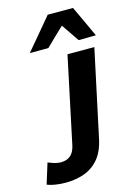

<svg xmlns="http://www.w3.org/2000/svg" viewBox="-176 -1039 791 1126"><g transform="rotate(-15 220.0 -476.5)"><path d="M446 -712.5 334 -188.5Q318 -111 280 -67Q242 -23 189.5 -5.2Q137 12.5 81.5 12.5Q45.5 12.5 15.5 7.5Q-14.5 2.5 -33 -5.5L5.5 -130Q35.5 -118 51.8 -114.2Q68 -110.5 83.5 -110.5Q155 -110.5 172 -188L283 -712.5ZM368 -775.5Q350 -802 331.5 -829L294.5 -883Q266 -856 238.5 -829.5Q211 -803 184 -776.5H71.5Q112 -824.5 151.5 -871.5Q190.5 -918.5 231 -966.5H384.5Q406.5 -919 429 -871.5Q451 -824 472.5 -777Z"/></g></svg>

Font: Heraclito
Style: Bold Italic
Weight: 700
Italic angle: -12°
Designer: Kostas Bartsokas (font) & Cristiano Sobral (main changes)
Foundry: Kostas Bartsokas (font) & Cristiano Sobral (main changes)
Version: Version 1.00;July 8, 2020;FontCreator 13.0.0.2655 64-bit